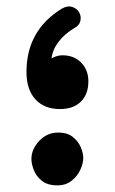

<svg xmlns="http://www.w3.org/2000/svg" viewBox="-20 -532 354 591"><path d="M165 -196.3Q116.2 -196.3 88.9 -226.3Q61.5 -256.3 61.5 -310.5Q61.5 -438 169.4 -504.9Q188 -515.6 202.9 -510.5Q217.8 -505.4 224.1 -493.2Q230.5 -481.4 227.3 -467.3Q224.1 -453.1 207.5 -444.8Q179.2 -427.7 160.6 -403.8Q142.1 -379.9 138.7 -352.5Q146 -356.4 154.3 -359.1Q162.6 -361.8 172.4 -361.8Q207.5 -361.8 229.7 -339.4Q252 -316.9 252 -281.7Q252 -241.7 228.8 -219Q205.6 -196.3 165 -196.3ZM76.7 -42.5Q76.7 -72.8 100.8 -98.4Q125 -124 159.2 -124Q187.5 -124 204.3 -110.4Q221.2 -96.7 228.8 -78.4Q236.3 -60.1 236.3 -45.9Q236.3 -29.3 227.3 -9.5Q218.3 10.3 200.4 24.4Q182.6 38.6 156.7 38.6Q126 38.6 108.4 24.2Q90.8 9.8 83.7 -9.3Q76.7 -28.3 76.7 -42.5Z"/></svg>

Font: Mikhak-FD Bold
Style: Regular
Weight: 700
Designer: Amin Abedi
Version: Version 3.3